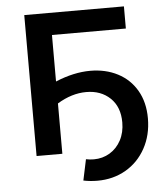

<svg xmlns="http://www.w3.org/2000/svg" viewBox="-57 -751 820 950"><g transform="rotate(-5 352.5 -276.0)"><path d="M400 -397Q476 -397 536 -366Q596 -335 630 -276.5Q664 -218 664 -138Q664 -55 628 10.5Q592 76 529.5 112Q467 148 389 148Q353 148 319 141L341 37Q360 41 380 41Q424 41 459.5 19.5Q495 -2 515.5 -40.5Q536 -79 536 -129Q536 -206 490 -250Q444 -294 371 -294Q299 -294 227 -250V0H99V-700H594V-590H227V-359Q318 -397 400 -397Z"/></g></svg>

Font: mBank SemiBold
Style: Regular
Weight: 600
Designer: Julieta Ulanovsky
Foundry: Julieta Ulanovsky
Version: Version 7.200